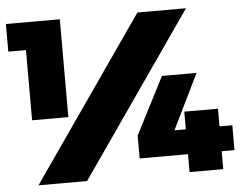

<svg xmlns="http://www.w3.org/2000/svg" viewBox="-50 -762 1039 823"><g transform="rotate(-5 469.0 -350.5)"><path d="M4 -701H236V-280H80V-582H4ZM570 -701H779L292 0H83ZM651 -421H800L684 -184H733V-260H878V-184H933V-77H878V0H733V-77H525V-175Z"/></g></svg>

Font: MontserratBlack
Style: Regular
Weight: 900
Designer: Julieta Ulanovsky
Foundry: Julieta Ulanovsky
Version: Version 4.000